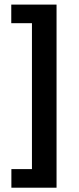

<svg xmlns="http://www.w3.org/2000/svg" viewBox="-20 -748 351 857"><path d="M232.4 89.8V-727.5H30.3V-644.5H122.6V6.8H30.8V89.8Z"/></svg>

Font: Ride SemiBold
Style: Regular
Weight: 600
Version: Version 3.000